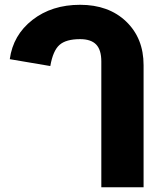

<svg xmlns="http://www.w3.org/2000/svg" viewBox="-20 -585 660 805"><path d="M404.8 200.2V-327.1Q404.8 -376 383.1 -398.4Q361.3 -420.9 315.9 -420.9Q256.8 -420.9 229.5 -396.7Q202.1 -372.6 190.9 -308.1L21 -336.9Q34.7 -438 116 -501.5Q197.3 -564.9 315.9 -564.9Q435.5 -564.9 508.8 -494.9Q582 -424.8 582 -312V200.2Z"/></svg>

Font: LT Superior Black
Style: Regular
Weight: 900
Designer: Daniel Lyons
Foundry: LyonsType
Version: Version 2.005